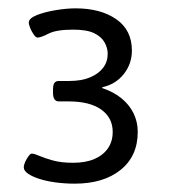

<svg xmlns="http://www.w3.org/2000/svg" viewBox="-20 -784 410 460"><path d="M159 -344Q135 -344 113 -347Q91 -350 74 -355.5Q57 -361 47 -368Q37 -375 37 -383Q37 -389 40.5 -396.5Q44 -404 48.5 -410Q53 -416 56 -416Q62 -416 74.5 -410.5Q87 -405 107 -399.5Q127 -394 155 -394Q185 -394 206 -403Q227 -412 238.5 -428.5Q250 -445 250 -468Q250 -502 222.5 -521.5Q195 -541 145 -541H121Q107 -541 107 -562V-569Q107 -581 110.5 -585.5Q114 -590 121 -590H146Q175 -590 195.5 -598.5Q216 -607 227 -621.5Q238 -636 238 -655Q238 -669 230.5 -682.5Q223 -696 205.5 -704.5Q188 -713 155 -713Q115 -713 96.5 -703.5Q78 -694 70 -694Q66 -694 61 -701Q56 -708 52.5 -716.5Q49 -725 49 -730Q49 -740 67.5 -747.5Q86 -755 112.5 -759.5Q139 -764 161 -764Q221 -764 258.5 -738Q296 -712 296 -663Q296 -631 276.5 -606.5Q257 -582 225 -575V-573Q252 -564 271 -548.5Q290 -533 300 -512.5Q310 -492 310 -468Q310 -410 269 -377Q228 -344 159 -344Z"/></svg>

Font: Asap Expanded Medium
Style: Regular
Weight: 500
Width: 7
Designer: Pablo Cosgaya
Foundry: Omnibus-Type
Version: Version 3.001